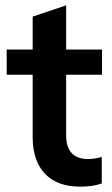

<svg xmlns="http://www.w3.org/2000/svg" viewBox="-20 -690 419 717"><path d="M227 -411V-185Q227 -96 310 -96Q333 -96 360 -104V-5Q327 7 280 7Q194 7 148 -41Q102 -89 102 -179V-411H5V-505H102V-628L227 -670V-505H361V-411Z"/></svg>

Font: Muli
Style: Bold
Weight: 700
Designer: Vernon Adams
Foundry: Vernon Adams
Version: Version 2.001